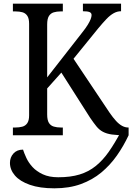

<svg xmlns="http://www.w3.org/2000/svg" viewBox="-20 -734 718 1042"><path d="M275 288Q196 288 142 269Q88 250 61 218.5Q34 187 34 150Q34 120 53 99Q72 78 105 78Q111 97 123 123Q135 149 156.5 172.5Q178 196 212.5 212Q247 228 296 228Q363 228 412 213Q461 198 499.5 167Q538 136 570.5 89.5Q603 43 636 -19L678 0Q651 58 614.5 110Q578 162 530 202Q482 242 419 265Q356 288 275 288ZM50 0V-42H64Q84 -42 101 -46.5Q118 -51 128 -65.5Q138 -80 138 -108V-605Q138 -634 128 -648.5Q118 -663 101.5 -667.5Q85 -672 65 -672H50V-714H321V-672H308Q288 -672 271.5 -667Q255 -662 245.5 -647Q236 -632 236 -601V-314L425 -556Q445 -581 456 -599Q467 -617 472 -630Q477 -643 477 -652Q477 -664 466 -668.5Q455 -673 430 -673V-714H637V-673Q616 -673 596.5 -662Q577 -651 557 -630Q537 -609 513 -580L379 -415L575 -122Q593 -96 609.5 -78Q626 -60 642.5 -51Q659 -42 676 -42H678V0H660Q616 0 587.5 -4Q559 -8 539 -18.5Q519 -29 503.5 -48Q488 -67 469 -95L313 -340L236 -254V-113Q236 -82 245.5 -67Q255 -52 272 -47Q289 -42 310 -42H321V0Z"/></svg>

Font: Noto Serif SemiCondensed
Style: Regular
Weight: 400
Width: 4
Designer: Monotype Design Team
Foundry: Monotype Imaging Inc.
Version: Version 2.013